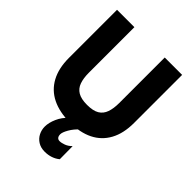

<svg xmlns="http://www.w3.org/2000/svg" viewBox="-260 -803 1172 1172"><g transform="rotate(45 326.0 -217.5)"><path d="M326 10Q238 10 175 -21Q112 -52 78.5 -113.5Q45 -175 45 -265V-680H195V-287Q195 -240 206.5 -207Q218 -174 246.5 -157Q275 -140 326 -140Q378 -140 406 -157Q434 -174 445.5 -207Q457 -240 457 -287V-680H607V-265Q607 -175 573.5 -113.5Q540 -52 477.5 -21Q415 10 326 10ZM345 245Q311 245 286.5 229.5Q262 214 249.5 189Q237 164 237 136Q237 102 254.5 62.5Q272 23 304 -6H404Q373 22 355 53.5Q337 85 337 102Q337 118 344 126.5Q351 135 364 135Q380 135 401.5 127Q423 119 442 100L443 212Q424 228 399 236.5Q374 245 345 245Z"/></g></svg>

Font: Teachers
Style: Bold
Weight: 700
Designer: Alfredo Marco Pradil, Chank Diesel
Version: Version 1.001